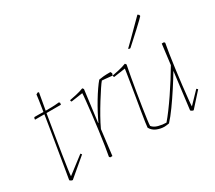

<svg xmlns="http://www.w3.org/2000/svg" viewBox="-127 -930 1329 1187"><g transform="rotate(-30 538.0 -337.0)"><path d="M92 6Q82 6 72 -4Q77 -33 85.5 -83.5Q94 -134 104 -195.5Q114 -257 124.5 -319Q135 -381 143 -434H76Q76 -445 81 -450Q99 -450 115 -450Q131 -450 145 -449Q152 -495 157 -526.5Q162 -558 162 -565L176 -572L182 -568Q173 -516 161 -449Q183 -449 206 -449.5Q229 -450 257 -453L263 -447L261 -434H158Q147 -367 135.5 -297.5Q124 -228 114.5 -168Q105 -108 99.5 -68.5Q94 -29 94 -20L214 -112L221 -103Z M362 0 357 -7Q362 -31 369 -77.5Q376 -124 383.5 -179Q391 -234 397 -287Q403 -340 407 -379Q411 -418 411 -430L328 -418Q324 -422 324 -430Q341 -433 370.5 -439.5Q400 -446 426 -456L433 -447L404 -222L406 -221Q418 -248 435.5 -281Q453 -314 472.5 -346.5Q492 -379 511 -406.5Q530 -434 544 -450Q560 -453 577.5 -454.5Q595 -456 627 -456L633 -444L628 -430Q624 -431 610 -432Q596 -433 580 -435Q564 -437 555 -437Q546 -427 527 -398.5Q508 -370 484 -331.5Q460 -293 437.5 -253Q415 -213 400 -180L378 0Z M749 4Q721 4 694.5 -7Q668 -18 654 -43Q654 -50 658.5 -80Q663 -110 670 -152.5Q677 -195 685 -242Q693 -289 699.5 -330.5Q706 -372 710.5 -399.5Q715 -427 715 -430L632 -418Q628 -422 628 -430Q645 -433 674.5 -439.5Q704 -446 730 -456L737 -447Q730 -412 721.5 -364.5Q713 -317 704.5 -266Q696 -215 689 -169Q682 -123 677.5 -89.5Q673 -56 673 -45Q687 -27 715.5 -19.5Q744 -12 771 -12Q791 -35 817 -70Q843 -105 870.5 -145.5Q898 -186 924.5 -228Q951 -270 972 -306L990 -450H1006L1011 -443Q1006 -419 999 -372.5Q992 -326 984.5 -271Q977 -216 971 -163Q965 -110 961 -71Q957 -32 957 -20L1035 -101L1044 -93L955 6Q945 6 935 -4L968 -268Q942 -224 908.5 -172.5Q875 -121 842 -75Q809 -29 782 0Q774 1 765.5 2.5Q757 4 749 4ZM798 -522 794 -526 836 -567 949 -680Q953 -678 958 -673L960 -664Q960 -663 941.5 -645Q923 -627 897 -603Q871 -579 846 -556.5Q821 -534 808 -522Z"/></g></svg>

Font: Labrada Thin
Style: Italic
Weight: 100
Italic angle: -7°
Designer: Mercedes Jáuregui
Foundry: Omnibus-Type Team
Version: Version 1.000; ttfautohint (v1.8.4.7-5d5b)